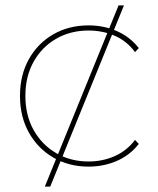

<svg xmlns="http://www.w3.org/2000/svg" viewBox="-20 -614 585 711"><path d="M308 3Q235 3 177.5 -30.5Q120 -64 87 -123Q54 -182 54 -259Q54 -336 87 -395Q120 -454 177.5 -487Q235 -520 308 -520Q364 -520 412.5 -499Q461 -478 494 -436L480 -421Q450 -462 405 -481.5Q360 -501 308 -501Q241 -501 188 -470.5Q135 -440 104.5 -385.5Q74 -331 74 -259Q74 -187 104.5 -132.5Q135 -78 188 -47Q241 -16 308 -16Q360 -16 405 -36Q450 -56 480 -96L494 -81Q461 -39 412.5 -18Q364 3 308 3ZM146 77 419 -594H439L166 77Z"/></svg>

Font: Montserrat Thin Thin
Style: Regular
Weight: 250
Version: Version 9.000